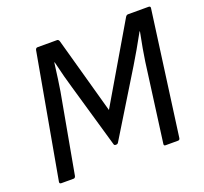

<svg xmlns="http://www.w3.org/2000/svg" viewBox="-115 -790 984 925"><g transform="rotate(-20 377.0 -327.5)"><path d="M48.8 0Q38.6 0 40 -9.8L153.8 -645Q156.7 -654.8 165 -654.8H265.1Q272.5 -654.8 275.9 -645L384.8 -252.9L615.2 -645Q620.6 -654.8 628.9 -654.8H733.9Q744.6 -654.8 743.2 -645L657.2 -9.8Q655.8 0 647 0H583Q573.7 0 575.2 -9.8L628.9 -412.1Q636.7 -467.3 654.8 -558.1H652.8Q606.4 -473.6 568.8 -412.1L372.1 -90.8Q368.2 -84 360.8 -84H357.9Q350.6 -84 349.1 -90.8L254.9 -417Q238.8 -469.7 217.8 -558.1H215.8Q204.1 -465.8 195.8 -416L122.1 -9.8Q119.1 0 111.8 0Z"/></g></svg>

Font: Sofia Sans
Style: Italic
Weight: 400
Italic angle: -9°
Designer: Botio Nikoltchev, Ani Petrova
Foundry: lettersoup
Version: Version 4.100